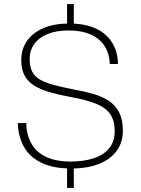

<svg xmlns="http://www.w3.org/2000/svg" viewBox="-20 -834 688 939"><path d="M328 -10Q240 -10 182.5 -38Q125 -66 97 -116Q69 -166 67 -232H108Q110 -174 133.5 -132Q157 -90 205 -67Q253 -44 326 -44Q390 -44 438.5 -60Q487 -76 514 -109Q541 -142 541 -192Q541 -243 520 -274.5Q499 -306 452.5 -325.5Q406 -345 328 -359Q269 -370 223.5 -383Q178 -396 147 -415.5Q116 -435 100 -465Q84 -495 84 -540Q84 -594 112 -634Q140 -674 192.5 -696.5Q245 -719 319 -719Q396 -719 448.5 -694.5Q501 -670 528.5 -625.5Q556 -581 557 -521H517Q515 -573 491 -609.5Q467 -646 423 -665.5Q379 -685 315 -685Q255 -685 212.5 -667.5Q170 -650 147.5 -618.5Q125 -587 125 -545Q125 -496 147 -469Q169 -442 217 -426.5Q265 -411 343 -396Q394 -387 437 -374.5Q480 -362 512.5 -340.5Q545 -319 563 -283.5Q581 -248 581 -194Q581 -139 551.5 -97.5Q522 -56 465.5 -33Q409 -10 328 -10ZM308 85V-23H341V85ZM308 -699V-814H341V-699Z"/></svg>

Font: Mona Sans ExtraLight
Style: Regular
Weight: 200
Designer: Deni Anggara
Foundry: GitHub
Version: Version 2.000